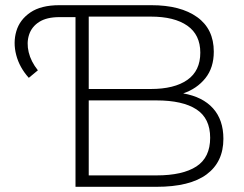

<svg xmlns="http://www.w3.org/2000/svg" viewBox="-20 -720 941 740"><path d="M91 -420Q55 -460 42.5 -508Q30 -556 43 -600Q56 -644 97 -672Q138 -700 209 -700H563Q676 -700 740 -654Q804 -608 804 -521Q804 -459 771.5 -418.5Q739 -378 686 -360Q761 -347 801 -302.5Q841 -258 841 -185Q841 -96 776.5 -48Q712 0 583 0H271V-654H209Q160 -654 131 -635.5Q102 -617 92 -586Q82 -555 90.5 -519Q99 -483 126 -449ZM322 -44H583Q684 -44 737 -78.5Q790 -113 790 -189Q790 -264 737 -298.5Q684 -333 583 -333H322ZM322 -377H561Q652 -377 702 -412Q752 -447 752 -517Q752 -586 702 -621Q652 -656 561 -656H322Z"/></svg>

Font: Montserrat Light
Style: Regular
Weight: 300
Designer: Julieta Ulanovsky
Foundry: Julieta Ulanovsky
Version: Version 9.000; ttfautohint (v1.8.4.7-5d5b)